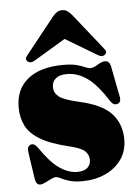

<svg xmlns="http://www.w3.org/2000/svg" viewBox="-52 -748 586 802"><g transform="rotate(-5 241.0 -347.5)"><path d="M243.5 -28.5Q271.5 -28.5 285.8 -41.2Q300 -54 300 -73.5Q300 -93.5 285.8 -109.2Q271.5 -125 222 -137Q141.5 -156 98.5 -182Q55.5 -208 39 -242Q22.5 -276 22.5 -318.5Q22.5 -394.5 75 -436.8Q127.5 -479 224 -479Q259 -479 280.5 -473Q302 -467 314.5 -461.2Q327 -455.5 334.5 -455.5Q348.5 -455.5 366.8 -467.2Q385 -479 400 -479Q406.5 -479 412.2 -474.5Q418 -470 421.5 -458L445 -336.5Q454 -304 436.5 -297.5Q419.5 -291 406.5 -310Q361.5 -381 321 -410.2Q280.5 -439.5 235 -439.5Q204 -439.5 188.2 -426Q172.5 -412.5 172.5 -390Q172.5 -366.5 191.8 -350.5Q211 -334.5 274.5 -320Q373 -298 411.8 -254.2Q450.5 -210.5 450.5 -147Q450.5 -98 425.2 -62.5Q400 -27 357 -7.5Q314 12 260.5 12Q227.5 12 206.5 5.5Q185.5 -1 172.8 -7.8Q160 -14.5 152 -14.5Q143 -14.5 130.5 -8.2Q118 -2 105.8 4.2Q93.5 10.5 84.5 10.5Q67.5 10.5 63.5 -14.5L47.5 -121.5Q44.5 -138 47 -146.2Q49.5 -154.5 58 -158.5Q73 -165 88.5 -143.5Q130 -81.5 168 -55Q206 -28.5 243.5 -28.5ZM401 -506.5Q388.5 -496 370 -508L238.5 -586.5L107.5 -508Q89 -496 76 -506.5Q64.5 -516.5 78 -532.5L199 -684.5Q208.5 -695.5 217.2 -701.2Q226 -707 238.5 -707Q251.5 -707 260 -701.2Q268.5 -695.5 278 -684.5L399 -532.5Q413 -516 401 -506.5Z"/></g></svg>

Font: Fraunces 72pt S000 Black
Style: Regular
Weight: 900
Version: Version 1.000; ttfautohint (v1.8.3)